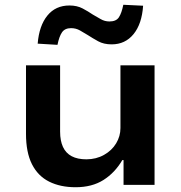

<svg xmlns="http://www.w3.org/2000/svg" viewBox="-20 -775 758 805"><path d="M297 10Q233 10 186 -13.5Q139 -37 114 -86.5Q89 -136 89 -214V-501H232V-223Q232 -185 244 -159Q256 -133 280.5 -120Q305 -107 342 -107Q383 -107 416 -125.5Q449 -144 467 -174Q485 -204 485 -238V-501H628V0H498V-104H493Q462 -51 414 -20.5Q366 10 297 10ZM221 -587 138 -592Q144 -667 178.5 -709.5Q213 -752 271 -752Q303 -752 326.5 -739.5Q350 -727 369 -714Q385 -705 402 -695Q419 -685 439 -685Q467 -685 478.5 -702.5Q490 -720 497 -755L580 -751Q575 -675 540 -632Q505 -589 448 -589Q415 -589 391.5 -602Q368 -615 348 -628Q332 -638 315 -647.5Q298 -657 278 -657Q252 -657 240 -639.5Q228 -622 221 -587Z"/></svg>

Font: Nunito Sans 7pt SemiExpanded
Style: Bold
Weight: 700
Width: 6
Designer: Vernon Adams
Foundry: Vernon Adams
Version: Version 3.101;gftools[0.9.27]